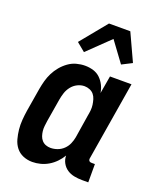

<svg xmlns="http://www.w3.org/2000/svg" viewBox="-143 -852 785 948"><g transform="rotate(20 250.0 -378.0)"><path d="M141 8Q115 8 92.5 -1.5Q70 -11 55.5 -29.5Q41 -48 34.5 -72Q28 -96 25.5 -120.5Q23 -145 25 -171Q27 -197 31 -222L51 -342Q55 -365 61 -387Q67 -409 77.5 -430Q88 -451 103.5 -469.5Q119 -488 138.5 -502Q158 -516 180.5 -522Q203 -528 225 -528Q248 -528 269 -521.5Q290 -515 305 -500.5Q320 -486 329.5 -467Q339 -448 342 -427L358 -520H471L403 -108Q402 -104 402.5 -100Q403 -96 405.5 -93Q408 -90 411.5 -89Q415 -88 419 -88H436V8H403Q382 8 361.5 4Q341 0 324.5 -11Q308 -22 298 -40Q288 -58 288 -79Q277 -60 260.5 -43Q244 -26 224.5 -14.5Q205 -3 183.5 2.5Q162 8 141 8ZM202 -88Q220 -88 238 -94.5Q256 -101 270 -114.5Q284 -128 291.5 -145.5Q299 -163 302 -180L321 -300Q324 -315 325.5 -330Q327 -345 325 -359Q323 -373 319 -386.5Q315 -400 306.5 -410.5Q298 -421 284.5 -426.5Q271 -432 257 -432Q238 -432 220 -423Q202 -414 189.5 -398Q177 -382 171 -363.5Q165 -345 162 -327L142 -207Q140 -193 138.5 -179.5Q137 -166 138.5 -153Q140 -140 144 -128Q148 -116 156.5 -106.5Q165 -97 177 -92.5Q189 -88 202 -88ZM196 -589 151 -626 264 -764H376L442 -621L389 -594L311 -700Z"/></g></svg>

Font: Iosevka Curly
Style: Bold Italic
Weight: 700
Italic angle: -9°
Monospace: yes
Designer: Belleve Invis
Foundry: Belleve Invis
Version: Version 22.1.2; ttfautohint (v1.8.4)